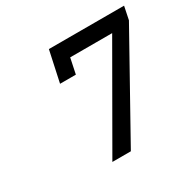

<svg xmlns="http://www.w3.org/2000/svg" viewBox="-137 -757 917 905"><g transform="rotate(-30 322.0 -305.0)"><path d="M234.4 -610.4H643.6L628.9 -539.1L328.1 0H227.5L530.3 -526.4H301.8L284.2 -442.4H198.2Z"/></g></svg>

Font: Thabit-Bold-Oblique
Style: Bold Oblique
Weight: 700
Designer: Regenerated by Nadim Shaikli
Foundry: MAK Alagha
Version: 0.01